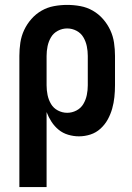

<svg xmlns="http://www.w3.org/2000/svg" viewBox="-20 -548 540 783"><path d="M59 215V-320Q59 -347 63 -374Q67 -401 78.5 -425.5Q90 -450 108 -470.5Q126 -491 149.5 -504.5Q173 -518 200 -523Q227 -528 254 -528Q281 -528 308 -523Q335 -518 358.5 -504.5Q382 -491 400 -470.5Q418 -450 429.5 -425.5Q441 -401 445 -374Q449 -347 449 -320V-200Q449 -176 446.5 -152Q444 -128 437.5 -105Q431 -82 419.5 -61Q408 -40 390 -23.5Q372 -7 349 0.5Q326 8 302 8Q280 8 258 1.5Q236 -5 219 -19Q202 -33 190 -51.5Q178 -70 170 -91V215ZM254 -88Q274 -88 292 -97.5Q310 -107 320 -124Q330 -141 334 -160.5Q338 -180 338 -200V-320Q338 -340 334 -359.5Q330 -379 320 -396Q310 -413 292 -422.5Q274 -432 254 -432Q234 -432 216 -422.5Q198 -413 188 -396Q178 -379 174 -359.5Q170 -340 170 -320V-200Q170 -180 174 -160.5Q178 -141 188 -124Q198 -107 216 -97.5Q234 -88 254 -88Z"/></svg>

Font: Moesevka
Style: Bold
Weight: 700
Monospace: yes
Designer: Belleve Invis
Foundry: Belleve Invis
Version: Version 32.5.0; ttfautohint (v1.8.4)